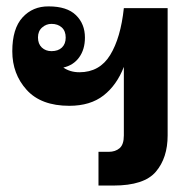

<svg xmlns="http://www.w3.org/2000/svg" viewBox="-20 -575 599 595"><path d="M183.6 -458.5Q183.6 -479 171.4 -490Q159.2 -501 139.6 -501Q123 -501 110.4 -489.7Q97.7 -478.5 97.7 -459Q97.7 -439 109.6 -427.7Q121.6 -416.5 139.6 -416.5Q160.2 -416.5 171.9 -427.7Q183.6 -439 183.6 -458.5ZM331.5 0H285.2V-104.5H316.9Q337.4 -104.5 350.6 -115.7Q363.8 -127 363.8 -155.3V-367.7Q341.8 -311 300.8 -279.1Q259.8 -247.1 194.8 -247.1Q107.4 -247.1 62.7 -296.4Q18.1 -345.7 18.1 -416Q18.1 -486.3 49.8 -521Q81.5 -555.7 130.9 -555.2Q187.5 -555.2 215.3 -528.1Q243.2 -501 243.2 -458.5Q243.2 -421.9 225.3 -397.2Q207.5 -372.6 176.3 -365.7Q197.3 -351.1 226.1 -351.1Q288.6 -351.1 321.3 -404.3Q354 -457.5 363.8 -549.8H499.5V-155.3Q499.5 -85.9 463.1 -43Q426.8 0 331.5 0Z"/></svg>

Font: Roboto Web
Style: Bold
Weight: 700
Designer: Google
Version: Version 1.200310; 2013